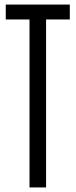

<svg xmlns="http://www.w3.org/2000/svg" viewBox="-20 -820 331 840"><path d="M109.1 0V-734.8H5.2V-800H285.4V-734.8H181.6V0Z"/></svg>

Font: Big Shoulders Thin
Style: Regular
Weight: 100
Designer: Patric King
Foundry: XO Type Co
Version: Version 2.002